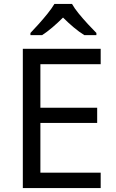

<svg xmlns="http://www.w3.org/2000/svg" viewBox="-20 -964 596 984"><path d="M496 0H97V-714H496V-635H187V-412H478V-334H187V-79H496ZM349 -944Q361 -922 383.5 -894.5Q406 -867 430.5 -840.5Q455 -814 474 -795V-784H412Q386 -800 358 -823.5Q330 -847 303 -874Q276 -847 249 -824Q222 -801 196 -784H136V-795Q155 -815 178.5 -841Q202 -867 224 -894.5Q246 -922 259 -944Z"/></svg>

Font: Noto Naskh Arabic
Style: Regular
Weight: 400
Designer: Monotype Design Team, David Williams, Mohamad Dakak and Nizar Qandah
Foundry: Monotype Imaging Inc.
Version: Version 2.013